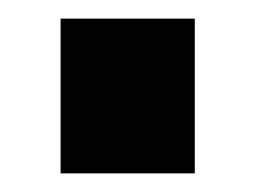

<svg xmlns="http://www.w3.org/2000/svg" viewBox="-20 -186 288 206"><path d="M45 0V-166H189V0Z"/></svg>

Font: TitilliumText22L Xb
Style: Bold
Weight: 400
Designer: Campivisivi
Foundry: Campivisivi
Version: 1.000